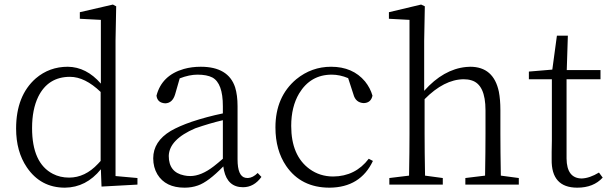

<svg xmlns="http://www.w3.org/2000/svg" viewBox="-20 -823 2720 856"><path d="M428.7 -105.5V-413.1Q358.4 -480.5 292 -480.5Q194.3 -480.5 150.4 -391.6Q123 -335 123 -252Q123 -95.7 215.8 -47.9Q248 -31.2 288.1 -31.2Q359.4 -31.2 417 -92.8Q422.9 -99.6 428.7 -105.5ZM495.1 -38.1 592.8 -29.3V0L432.6 8.8L429.7 -68.4Q364.3 12.7 269.5 13.7Q161.1 13.7 99.6 -77.1Q51.8 -147.5 51.8 -250Q51.8 -396.5 139.6 -473.6Q200.2 -525.4 282.2 -525.4Q365.2 -524.4 429.7 -450.2V-734.4L335.9 -739.3V-768.6L483.4 -802.7L498 -794.9L495.1 -642.6Z M973.6 -115.2V-287.1Q915 -273.4 850.6 -251Q734.4 -201.2 732.4 -127.9Q732.4 -54.7 800.8 -41Q813.5 -38.1 828.1 -38.1Q877 -38.1 933.6 -82Q951.2 -95.7 973.6 -115.2ZM1128.9 -51.8 1145.5 -34.2Q1112.3 11.7 1063.5 11.7Q995.1 11.7 978.5 -63.5Q976.6 -72.3 975.6 -81.1Q908.2 -11.7 862.3 3.9Q835 13.7 802.7 13.7Q717.8 13.7 681.6 -45.9Q663.1 -77.1 663.1 -117.2Q663.1 -192.4 741.2 -239.3Q778.3 -260.7 835 -280.3Q902.3 -302.7 973.6 -317.4V-349.6Q973.6 -452.1 926.8 -477.5Q902.3 -490.2 860.4 -490.2Q824.2 -490.2 781.2 -473.6L760.7 -402.3Q749 -363.3 716.8 -362.3Q681.6 -364.3 677.7 -396.5Q701.2 -487.3 799.8 -515.6Q835 -525.4 875 -525.4Q998 -525.4 1028.3 -433.6Q1039.1 -398.4 1039.1 -349.6V-112.3Q1039.1 -37.1 1074.2 -30.3Q1079.1 -29.3 1085 -29.3Q1107.4 -30.3 1128.9 -51.8Z M1624 -115.2 1642.6 -105.5Q1586.9 12.7 1449.2 13.7Q1322.3 13.7 1255.9 -83Q1208 -153.3 1208 -254.9Q1208 -391.6 1300.8 -469.7Q1369.1 -525.4 1456.1 -525.4Q1552.7 -525.4 1607.4 -460Q1630.9 -430.7 1640.6 -396.5Q1633.8 -364.3 1601.6 -363.3Q1565.4 -365.2 1555.7 -402.3L1532.2 -474.6Q1495.1 -490.2 1459 -490.2Q1364.3 -490.2 1313.5 -406.2Q1278.3 -346.7 1278.3 -261.7Q1278.3 -128.9 1360.4 -69.3Q1406.2 -36.1 1465.8 -36.1Q1564.5 -37.1 1624 -115.2Z M2212.9 -40 2293 -29.3V0H2054.7V-29.3L2142.6 -40Q2144.5 -149.4 2144.5 -226.6V-331.1Q2144.5 -446.3 2082 -464.8Q2066.4 -469.7 2046.9 -469.7Q1960 -468.8 1873 -380.9V-226.6Q1873 -149.4 1875 -40L1954.1 -29.3V0H1715.8V-29.3L1803.7 -40Q1805.7 -149.4 1805.7 -226.6V-734.4L1713.9 -739.3V-768.6L1857.4 -802.7L1874 -794.9L1871.1 -640.6V-418Q1957 -514.6 2058.6 -524.4Q2068.4 -525.4 2076.2 -525.4Q2180.7 -525.4 2204.1 -414.1Q2210.9 -378.9 2210.9 -332V-226.6Q2210.9 -149.4 2212.9 -40Z M2650.4 -53.7 2667 -31.2Q2626 13.7 2553.7 13.7Q2437.5 13.7 2439.5 -112.3Q2439.5 -113.3 2439.5 -114.3Q2439.5 -125 2439.5 -145.5Q2440.4 -175.8 2440.4 -196.3V-469.7H2337.9V-503.9L2442.4 -512.7L2462.9 -664.1H2511.7L2506.8 -510.7H2657.2V-469.7H2505.9V-116.2Q2506.8 -28.3 2573.2 -27.3Q2608.4 -28.3 2650.4 -53.7Z"/></svg>

Font: GenYoMin JP Light
Style: Regular
Weight: 300
Version: Version 1.001;PS 1;hotconv 16.6.51;makeotf.lib2.5.65220 DEVE